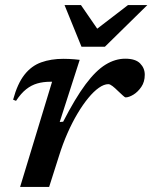

<svg xmlns="http://www.w3.org/2000/svg" viewBox="-20 -734 598 754"><path d="M184.5 -413Q183.5 -413 181.8 -413Q180 -413 178.5 -413Q149.5 -413 126.2 -406.2Q103 -399.5 82.8 -383.5Q62.5 -367.5 43 -338L31.5 -342.5Q48.5 -405.5 76 -440.5Q103.5 -475.5 142 -489.2Q180.5 -503 229 -503Q241 -503 251.2 -502.5Q261.5 -502 271.8 -501.2Q282 -500.5 293 -499L214.5 -255L228 -256Q275.5 -348.5 316 -402.8Q356.5 -457 394.5 -480.2Q432.5 -503.5 472 -503.5Q512 -503.5 530.2 -485Q548.5 -466.5 548.5 -440.5Q548.5 -412.5 535 -392.8Q521.5 -373 503.8 -362.2Q486 -351.5 473 -351.5Q470.5 -351.5 461.8 -359.5Q453 -367.5 442.5 -377.5Q432 -388 422 -395.8Q412 -403.5 405.5 -403.5Q388.5 -403.5 368.2 -389.2Q348 -375 326.8 -349.2Q305.5 -323.5 284.5 -288.2Q263.5 -253 245 -211Q226.5 -169 212 -122.5L173 0H59ZM558.5 -714 392 -550.5H300L233.5 -714H298L371 -608H344.5L482.5 -714Z"/></svg>

Font: Newsreader 9pt Medium
Style: Italic
Weight: 500
Italic angle: -17°
Designer: Hugues Gentile
Foundry: Production Type
Version: Version 1.003